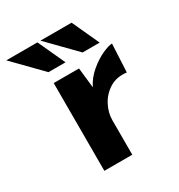

<svg xmlns="http://www.w3.org/2000/svg" viewBox="-208 -726 770 828"><g transform="rotate(-30 177.0 -312.0)"><path d="M198 -437 209 -337Q228 -375 261 -402.5Q294 -430 326 -444.5Q358 -459 375 -459L368 -319Q319 -325 284 -303Q249 -281 230 -245Q211 -209 211 -171V0H72V-437ZM-56 -624H99L161 -489H76ZM114 -624H269L331 -489H246Z"/></g></svg>

Font: Synthetic
Style: Bold
Weight: 700
Designer: Santiago Orozco
Foundry: Typemade
Version: Version 2.000; ttfautohint (v1.8.4.7-5d5b)